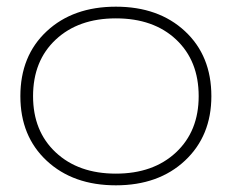

<svg xmlns="http://www.w3.org/2000/svg" viewBox="-20 -545 694 575"><path d="M41 -257Q41 -378 120 -451.5Q199 -525 327 -525Q455 -525 534 -451.5Q613 -378 613 -257Q613 -138 534 -64Q455 10 327 10Q199 10 120 -63.5Q41 -137 41 -257ZM575 -257Q575 -363 507.5 -426.5Q440 -490 327 -490Q215 -490 147 -426.5Q79 -363 79 -257Q79 -152 147 -88.5Q215 -25 327 -25Q439 -25 507 -88.5Q575 -152 575 -257Z"/></svg>

Font: Mona Sans Expanded ExtraLight
Style: Regular
Weight: 200
Width: 7
Designer: Deni Anggara
Foundry: GitHub
Version: Version 1.001;gftools[0.9.33]